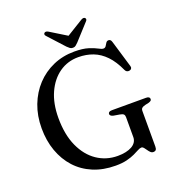

<svg xmlns="http://www.w3.org/2000/svg" viewBox="-158 -1014 1067 1159"><g transform="rotate(-20 376.0 -434.5)"><path d="M651 -10Q651 5 645.5 11.2Q640 17.5 629.5 17.5Q619 17.5 611 9.8Q603 2 596.5 -8Q590 -18 583.5 -25.5Q577 -33 569 -33Q559.5 -33 545.8 -25.5Q532 -18 511 -8Q490 2 460 9.5Q430 17 388 17Q308 17 244.2 -9.8Q180.5 -36.5 136 -85.2Q91.5 -134 67.5 -200.8Q43.5 -267.5 43.5 -347.5Q43.5 -427.5 69.2 -494.8Q95 -562 141.2 -611.5Q187.5 -661 250.2 -688.5Q313 -716 387 -716Q441.5 -716 476 -705Q510.5 -694 529.8 -683.2Q549 -672.5 559 -672.5Q570.5 -672.5 576.2 -681.8Q582 -691 587.8 -700.2Q593.5 -709.5 605 -709.5Q611.5 -709.5 616.2 -705.2Q621 -701 624 -690.5L675.5 -518Q678.5 -509 674.2 -502Q670 -495 660.5 -493.5Q652 -492 645 -495.5Q638 -499 634 -508Q606 -569.5 570.5 -606.2Q535 -643 491.8 -659.5Q448.5 -676 397.5 -676Q329 -676 275.5 -638.5Q222 -601 191 -532.8Q160 -464.5 160 -371.5Q160 -264.5 194.2 -189Q228.5 -113.5 287.2 -73.8Q346 -34 419.5 -34Q448 -34 471 -39Q494 -44 510.8 -53.5Q527.5 -63 536.5 -77Q545.5 -91 545.5 -108.5V-237.5Q545.5 -249.5 539.2 -255.8Q533 -262 515 -265L476.5 -271.5Q466.5 -274 461 -278.5Q455.5 -283 455.5 -289.5Q455.5 -297 461.5 -301.2Q467.5 -305.5 479.5 -305.5H699Q711 -305.5 716.8 -301.2Q722.5 -297 722.5 -289.5Q722.5 -283 718.5 -279.2Q714.5 -275.5 704.5 -272L680 -266.5Q664 -262.5 657.5 -256.5Q651 -250.5 651 -237.5ZM407.5 -805 283 -881.5Q267 -891.5 257.5 -884Q253.5 -881 253 -875.2Q252.5 -869.5 259 -863L353 -760Q362 -751 369.5 -745.5Q377 -740 388 -740Q399 -740 406 -745.5Q413 -751 422 -760L516 -863Q522.5 -869.5 522 -875.2Q521.5 -881 517.5 -884Q508.5 -891.5 492 -881.5L367.5 -805Z"/></g></svg>

Font: Fraunces 28pt
Style: Regular
Weight: 400
Version: Version 1.000;[b76b70a41]